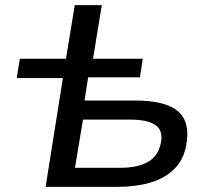

<svg xmlns="http://www.w3.org/2000/svg" viewBox="-20 -725 817 745"><path d="M157 0 224 -422H45L57 -497H236L270 -705H375L341 -497H534L523 -425H322L308 -335H503Q624 -335 672 -292Q720 -249 702 -159Q692 -105 656.5 -69.5Q621 -34 565 -17Q509 0 435 0ZM271 -74H449Q513 -74 553.5 -96.5Q594 -119 604 -170Q614 -218 583.5 -239.5Q553 -261 484 -261H302Z"/></svg>

Font: Nunito Sans 7pt SemiExpanded Medium
Style: Italic
Weight: 500
Width: 6
Italic angle: -9°
Designer: Vernon Adams
Foundry: Vernon Adams
Version: Version 3.101;gftools[0.9.27]